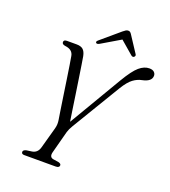

<svg xmlns="http://www.w3.org/2000/svg" viewBox="-155 -989 977 1102"><g transform="rotate(20 333.0 -438.0)"><path d="M335.5 -15Q335.5 0 312 0H121Q104 0 104 -13.5Q104 -25.5 123.5 -30L155.5 -34.5Q189 -39.5 199 -75L235 -205Q239 -220 239.2 -232.2Q239.5 -244.5 237.5 -257Q234.5 -274.5 228.8 -312.2Q223 -350 216 -397.2Q209 -444.5 202 -491.2Q195 -538 189.2 -574.8Q183.5 -611.5 180.5 -627Q174 -664 128.5 -669Q108 -672 108 -685Q107 -700 128 -700H186.5Q213 -700 226.2 -688.2Q239.5 -676.5 245 -649.5Q248 -633.5 253.2 -599.2Q258.5 -565 265.2 -520.8Q272 -476.5 279 -429.5Q286 -382.5 292.2 -340.2Q298.5 -298 303 -269.5L493.5 -592Q535 -662 565.2 -687.8Q595.5 -713.5 626.5 -713.5Q646.5 -713.5 656 -704.2Q665.5 -695 665.5 -682.5Q665.5 -647 609.5 -635.5Q582.5 -630.5 557.5 -612.2Q532.5 -594 504.5 -548.5L325 -250.5Q310 -225.5 305 -207.5L269 -71.5Q260.5 -39 286.5 -34.5L319.5 -29.5Q336 -25 335.5 -15ZM520.5 -745.5Q512 -740 502.5 -748.5L424 -816L310 -748.5Q295 -740 289 -746Q282.5 -753 294.5 -763L408 -859.5Q417 -867 423.8 -871.2Q430.5 -875.5 438.5 -875.5Q446.5 -875.5 451.2 -871.2Q456 -867 460.5 -859.5L524 -762.5Q527.5 -757.5 525.8 -752.8Q524 -748 520.5 -745.5Z"/></g></svg>

Font: Fraunces 72pt S050 Light
Style: Italic
Weight: 300
Italic angle: -16°
Version: Version 1.000; ttfautohint (v1.8.3)